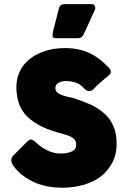

<svg xmlns="http://www.w3.org/2000/svg" viewBox="-20 -876 619 909"><path d="M155.3 -197.3Q168.9 -183.6 184.6 -174.8Q200.2 -165 214.8 -159.2Q228.5 -154.3 240.2 -151.4Q251 -149.4 254.9 -149.4Q264.6 -149.4 279.3 -149.4Q293.9 -150.4 307.6 -154.3Q321.3 -158.2 331.1 -166Q340.8 -174.8 340.8 -190.4Q340.8 -204.1 335 -212.9Q329.1 -220.7 319.3 -226.6Q308.6 -232.4 293 -237.3Q278.3 -241.2 258.8 -247.1Q199.2 -263.7 160.2 -286.1Q121.1 -308.6 97.7 -335.9Q75.2 -364.3 66.4 -396.5Q57.6 -427.7 57.6 -463.9Q57.6 -504.9 74.2 -539.1Q90.8 -573.2 121.1 -596.7Q151.4 -621.1 194.3 -634.8Q236.3 -648.4 288.1 -648.4Q320.3 -648.4 347.7 -642.6Q375 -637.7 400.4 -626Q424.8 -615.2 449.2 -597.7Q472.7 -579.1 496.1 -554.7Q504.9 -544.9 504.9 -536.1Q504.9 -527.3 493.2 -517.6Q473.6 -502 456.1 -486.3Q438.5 -470.7 419.9 -451.2Q413.1 -446.3 407.2 -445.3Q401.4 -444.3 396.5 -445.3Q390.6 -447.3 385.7 -450.2Q380.9 -454.1 377 -459Q359.4 -478.5 336.9 -485.4Q314.5 -492.2 294.9 -492.2Q269.5 -492.2 255.9 -483.4Q241.2 -474.6 242.2 -457Q243.2 -444.3 252 -437.5Q260.7 -429.7 273.4 -425.8Q286.1 -420.9 299.8 -418Q314.5 -415 326.2 -412.1Q371.1 -397.5 409.2 -380.9Q446.3 -363.3 473.6 -338.9Q502 -314.5 516.6 -279.3Q532.2 -245.1 532.2 -195.3Q532.2 -146.5 512.7 -107.4Q492.2 -68.4 458 -41Q423.8 -14.6 376 -1Q329.1 12.7 274.4 12.7Q243.2 12.7 211.9 7.8Q179.7 2 149.4 -9.8Q119.1 -22.5 92.8 -42Q65.4 -60.5 44.9 -88.9Q39.1 -95.7 36.1 -103.5Q33.2 -111.3 33.2 -118.2Q34.2 -126 37.1 -131.8Q39.1 -138.7 45.9 -142.6Q67.4 -164.1 110.4 -207Q122.1 -217.8 130.9 -214.8Q140.6 -211.9 155.3 -197.3ZM258.8 -835Q260.7 -846.7 268.6 -851.6Q276.4 -856.4 285.2 -856.4Q328.1 -856.4 414.1 -856.4Q421.9 -856.4 424.8 -852.5Q428.7 -849.6 429.7 -845.7Q431.6 -840.8 430.7 -835Q429.7 -829.1 426.8 -824.2Q411.1 -788.1 377.9 -716.8Q372.1 -705.1 366.2 -700.2Q360.4 -695.3 350.6 -695.3Q314.5 -695.3 241.2 -695.3Q234.4 -695.3 231.4 -699.2Q228.5 -703.1 228.5 -709Q228.5 -714.8 230.5 -720.7Q231.4 -727.5 232.4 -732.4Q241.2 -766.6 258.8 -835Z"/></svg>

Font: Cocogoose
Style: Regular
Weight: 400
Designer: Cosimo Lorenzo Pancini
Version: Version 1.000